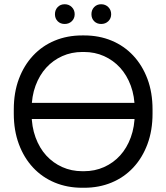

<svg xmlns="http://www.w3.org/2000/svg" viewBox="-20 -876 784 905"><path d="M45 -340Q45 -261 69 -196.5Q93 -132 136 -86Q179 -40 238 -15.5Q297 9 367 9H377Q447 9 506 -15.5Q565 -40 608 -86Q651 -132 675 -196.5Q699 -261 699 -340V-360Q699 -440 675 -504Q651 -568 608 -614Q565 -660 506 -684.5Q447 -709 377 -709H367Q297 -709 238 -684.5Q179 -660 136 -614Q93 -568 69 -504Q45 -440 45 -360ZM129 -340V-360Q129 -422 147.5 -472Q166 -522 198 -557Q230 -592 273.5 -611.5Q317 -631 368 -631H376Q427 -631 470.5 -611.5Q514 -592 546 -557Q578 -522 596.5 -472Q615 -422 615 -360V-340Q615 -279 596.5 -228.5Q578 -178 546 -143Q514 -108 470.5 -88.5Q427 -69 376 -69H368Q317 -69 273.5 -88.5Q230 -108 198 -143Q166 -178 147.5 -228.5Q129 -279 129 -340ZM75 -391V-341L109 -315H623V-391ZM284.8 -763Q305 -763 318.5 -776Q332 -789 332 -809Q332 -829 318.5 -842.5Q305 -856 284.8 -856Q264.7 -856 251.8 -842.5Q239 -829 239 -809Q239 -789 251.8 -776Q264.7 -763 284.8 -763ZM456.8 -763Q477 -763 490.5 -776Q504 -789 504 -809Q504 -829 490.5 -842.5Q477 -856 456.8 -856Q436.7 -856 423.8 -842.5Q411 -829 411 -809Q411 -789 423.8 -776Q436.7 -763 456.8 -763Z"/></svg>

Font: Fixel Variable
Style: Regular
Weight: 100
Width: 3
Designer: AlfaBravo + MacPaw
Foundry: Kyrylo Tkachov, Marchela Mozhyna, Serhii Makarenko, Maria Weinstein, Zakhar Kryvoshyya
Version: Version 1.211